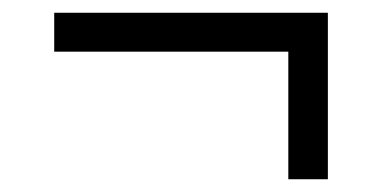

<svg xmlns="http://www.w3.org/2000/svg" viewBox="-20 -408 599 301"><path d="M432 -127V-327H65V-388H494V-127Z"/></svg>

Font: ET Text
Style: Italic
Weight: 470
Italic angle: -12°
Designer: Monotype Design Team
Foundry: Monotype Imaging Inc.
Version: Version 2.009